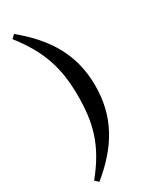

<svg xmlns="http://www.w3.org/2000/svg" viewBox="-254 -888 927 1147"><g transform="rotate(-30 209.0 -315.0)"><path d="M212 -315C212 -126 176 8 42 173L66 195C238 54 332 -101 332 -315C332 -529 238 -683 66 -825L42 -803C169 -642 212 -504 212 -315Z"/></g></svg>

Font: Source Han Serif KR Heavy
Style: Regular
Weight: 900
Designer: Ryoko NISHIZUKA 西塚涼子 (kana & ideographs); Frank Grießhammer (Latin, Greek & Cyrillic); Wenlong ZHANG 张文龙 (bopomofo); San
Foundry: Adobe
Version: Version 2.001;hotconv 1.1.0;makeotfexe 2.6.0